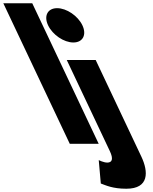

<svg xmlns="http://www.w3.org/2000/svg" viewBox="-358 -880 936 1175"><path d="M-8.4 -830C-66.4 -830 -91.2 -783 -63.7 -725C-36.3 -667 32.9 -620 90.9 -620C148.9 -620 173.7 -667 146.3 -725C118.8 -783 49.6 -830 -8.4 -830ZM50.5 -513H227.5L507.3 79C550.4 170 556 275 415 275C331 275 289.1 254 258.9 243L246.3 100C246.3 100 276.4 115 298.4 115C328.4 115 337 93 314.3 45ZM69 0H246L-160.6 -860H-337.6Z"/></svg>

Font: Hussar
Style: BdOpOblFive
Weight: 700
Foundry: Cannot Into Space Fonts
Version: Version 2.00